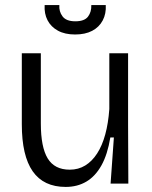

<svg xmlns="http://www.w3.org/2000/svg" viewBox="-20 -724 599 757"><path d="M239 13Q152 13 109 -48.5Q66 -110 66 -234V-514H141V-237Q141 -144 168 -99.5Q195 -55 255 -55Q289 -55 316 -71.5Q343 -88 363 -119Q383 -150 395 -194Q407 -238 411 -294V-514H485V-231L486 0H416L429 -182H415Q404 -115 380 -72Q356 -29 320.5 -8Q285 13 239 13ZM156 -704H214Q212 -679 226.5 -659.5Q241 -640 277 -640Q313 -640 327 -658.5Q341 -677 340 -704H397Q399 -670 385 -643.5Q371 -617 343.5 -602.5Q316 -588 276 -588Q236 -588 208.5 -603Q181 -618 167.5 -644Q154 -670 156 -704Z"/></svg>

Font: Bricolage Grotesque 36pt Light
Style: Regular
Weight: 300
Designer: Mathieu Triay
Foundry: Atelier Triay
Version: Version 1.001;gftools[0.9.33.dev8+g029e19f]